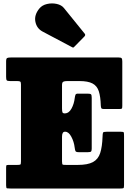

<svg xmlns="http://www.w3.org/2000/svg" viewBox="-20 -1079 752 1099"><path d="M78 -615H38Q22 -615 18.5 -619.5Q15 -624 15 -639V-727Q15 -744 21 -747Q27 -750 43 -750H659Q673.5 -750 676.8 -745Q680 -740 680 -726V-474Q680 -460 677.5 -457.5Q675 -455 661 -455H573.5Q562 -455 559.8 -460.2Q557.5 -465.5 557 -475Q555.5 -526 545.5 -556.8Q535.5 -587.5 509.5 -601.2Q483.5 -615 435 -615H364Q349.5 -615 342.2 -611.2Q335 -607.5 335 -591.5V-459Q335 -441 337.8 -435.5Q340.5 -430 349 -430H350.5Q374 -430 389 -457Q404 -484 408 -519Q409.5 -530.5 412.2 -536.8Q415 -543 425.5 -543H481Q497 -543 501 -539Q505 -535 505 -519V-229Q505 -216 501.5 -212Q498 -208 484 -208H430Q414.5 -208 411.8 -214.8Q409 -221.5 407.5 -234Q403.5 -268 388.2 -296.5Q373 -325 353.5 -325H351.5Q335 -325 335 -296V-155Q335 -137.5 340 -136.2Q345 -135 362 -135H425Q482 -135 512 -151.2Q542 -167.5 553.5 -203Q565 -238.5 567 -296Q567.5 -315 569.8 -320Q572 -325 592.5 -325H670Q687 -325 688.5 -320.8Q690 -316.5 690 -300V-20Q690 -4.5 686.8 -2.2Q683.5 0 668 0H40Q25 0 20 -1Q15 -2 15 -18V-119Q15 -132 17.8 -133.5Q20.5 -135 33 -135H78Q94 -135 97 -137.5Q100 -140 100 -156V-596Q100 -609 95.8 -612Q91.5 -615 78 -615ZM391.5 -809.5 223.5 -898.5Q190 -916.5 182.5 -954.8Q175 -993 205 -1030Q221.5 -1050 249.5 -1056.2Q277.5 -1062.5 304.8 -1056.5Q332 -1050.5 346 -1033L463 -888.5Q472 -879.5 463.5 -870.5L406.5 -812.5Q402.5 -808 399.8 -807Q397 -806 391.5 -809.5Z"/></svg>

Font: Besley* Narrow Fatface
Style: Regular
Weight: 900
Width: 4
Designer: Owen Earl
Foundry: indestructible type*
Version: Version 3.000; ttfautohint (v1.8.3)